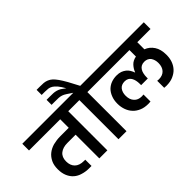

<svg xmlns="http://www.w3.org/2000/svg" viewBox="-137 -1627 2193 2193"><g transform="rotate(-45 960.0 -530.0)"><path d="M723.1 -631.8H612.8V0H482.9V-382.8H350.1Q277.3 -382.8 233.9 -348.1Q189.9 -313 189.9 -244.1Q189.9 -178.2 227.1 -141.1Q265.1 -103 338.9 -103H358.9V-2H318.8Q264.6 -2 216.8 -17.1Q169.4 -30.3 133.8 -61Q99.1 -91.3 79.1 -138.2Q59.1 -185.1 59.1 -247.1Q59.1 -313.5 81.1 -357.9Q105 -406.2 142.1 -435.1Q180.2 -465.3 231.9 -480Q288.6 -494.1 344.2 -494.1H482.9V-631.8H-21V-740.2H723.1Z M681.6 -631.8V-740.2H802.7Q790.5 -749 736.8 -784.2Q710.9 -801.3 689.5 -808.1Q666.5 -815.4 643.6 -816.9Q627.4 -817.9 579.6 -817.9H529.8V-898.9H576.7Q620.6 -898.9 637.7 -897.9Q659.2 -897 684.6 -890.1Q706.5 -884.3 729.5 -871.1Q744.1 -862.3 782.7 -833Q751.5 -888.2 728.5 -915Q700.2 -946.8 680.7 -958Q655.8 -972.7 633.8 -975.1Q609.9 -978 581.5 -978H529.8V-1060.1H579.6Q605.5 -1060.1 643.6 -1058.1Q671.4 -1055.2 695.8 -1044.9Q720.7 -1034.7 742.7 -1015.1Q763.2 -997.1 790.5 -959Q813 -927.2 845.7 -870.1Q878.9 -810.5 914.6 -740.2H1032.7V-631.8H921.9V0H792.5V-631.8Z M1611.3 -43.9Q1601.1 -43.9 1596.2 -44.9Q1584 -44.9 1577.1 -45.9V-159.2Q1582 -158.2 1592.3 -158.2Q1597.2 -157.2 1604 -157.2Q1664.6 -157.2 1698.2 -193.8Q1731.4 -230 1731.4 -293Q1731.4 -345.7 1705.1 -382.8Q1677.2 -418 1626.5 -418Q1598.6 -418 1578.1 -407.2Q1559.1 -397.5 1545.4 -377Q1532.2 -357.4 1526.4 -331.1Q1520 -303.2 1520 -274.9V-253.9H1412.1V-274.9Q1412.1 -305.7 1406.2 -331.1Q1400.4 -356 1388.2 -377Q1374 -397.9 1356.4 -407.2Q1335.9 -418 1309.1 -418Q1255.9 -418 1228 -382.8Q1201.2 -347.2 1201.2 -293Q1201.2 -229.5 1235.4 -193.8Q1267.6 -157.2 1328.1 -157.2Q1335.4 -157.2 1340.3 -158.2Q1350.6 -158.2 1355.5 -159.2V-45.9Q1348.6 -44.9 1337.4 -44.9Q1331.5 -43.9 1321.3 -43.9Q1257.8 -43.9 1213.4 -63Q1165 -83.5 1135.3 -116.2Q1104.5 -148.4 1087.4 -194.8Q1070.3 -241.7 1070.3 -294.9Q1070.3 -354 1088.4 -397.9Q1106 -442.9 1135.3 -472.2Q1167 -502.4 1205.1 -516.1Q1245.6 -530.8 1291 -530.8Q1330.1 -530.8 1357.4 -521Q1384.3 -511.2 1407.2 -493.2Q1431.2 -472.7 1442.4 -453.1Q1458.5 -425.8 1464.4 -405.8H1467.3Q1482.4 -447.3 1514.2 -481.9Q1545.9 -516.6 1601.1 -526.9V-631.8H990.2V-740.2H1941.4V-631.8H1728V-517.1Q1788.1 -494.6 1825.2 -439Q1862.3 -383.8 1862.3 -294.9Q1862.3 -238.8 1846.2 -194.8Q1829.1 -148.4 1798.3 -116.2Q1769 -84.5 1719.2 -63Q1674.8 -43.9 1611.3 -43.9Z"/></g></svg>

Font: PoppinsZ SemiBold
Style: Regular
Weight: 600
Designer: Ninad Kale (Devanagari), Jonny Pinhorn (Latin)
Foundry: Indian Type Foundry
Version: Version 3.002;FEAKit 1.0